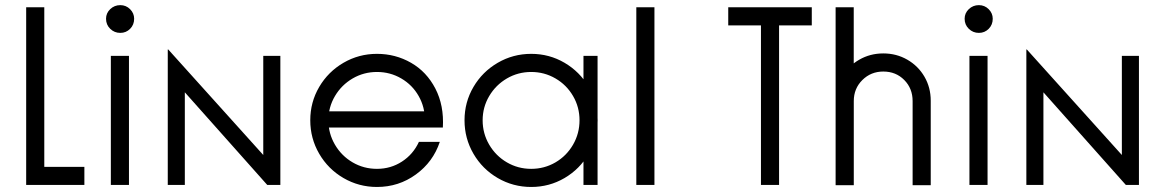

<svg xmlns="http://www.w3.org/2000/svg" viewBox="-20 -735 4623 763"><path d="M84 -706H156V-72H315.3V0H84Z M492.5 -513V0H420.5V-513ZM401.4 -660.5Q401.4 -682.8 418 -698.7Q434.7 -714.6 458 -714.6Q480.9 -714.6 497 -698.5Q513.1 -682.3 513.1 -660.5Q513.1 -636.6 497.1 -620.5Q481.1 -604.3 458 -604.3Q434.7 -604.3 418 -620.5Q401.4 -636.6 401.4 -660.5Z M646.7 -538.3H648.7L1026.2 -119.1V-513H1094.1V0H1042.1L714.5 -368.2V0H646.7Z M1213 -257Q1213 -329 1248.5 -389.5Q1284 -450 1345 -485.5Q1406 -521 1478 -521Q1551.5 -521 1613.5 -485.5Q1675.5 -449.9 1710.2 -382.9Q1744.9 -315.8 1739.9 -228.3H1245.3V-292.6H1700L1668.2 -256.6Q1669.1 -308.7 1643.9 -353.1Q1618.8 -397.5 1574.7 -423.2Q1530.6 -449 1478 -449Q1425.7 -449 1381.5 -423.3Q1337.3 -397.5 1311.2 -353.4Q1285 -309.2 1285 -256.9Q1285 -204.6 1311.1 -160Q1337.3 -115.4 1381.4 -89.7Q1425.5 -64 1478 -64Q1532.9 -64 1577.4 -92.9Q1621.9 -121.7 1644.7 -171.1H1727.8Q1701.1 -91.3 1632.7 -41.7Q1564.4 8 1478 8Q1406 8 1345 -27.5Q1284 -63 1248.5 -124Q1213 -185 1213 -257Z M1826 -257Q1826 -329 1861.5 -389.5Q1897 -450 1958 -485.5Q2019 -521 2091 -521Q2163 -521 2223.5 -485.5Q2284 -450 2319.5 -389.5Q2355 -329 2355 -257Q2355 -185 2319.5 -124Q2284 -63 2223.5 -27.5Q2163 8 2091 8Q2019 8 1958 -27.5Q1897 -63 1861.5 -124Q1826 -185 1826 -257ZM2283 -257Q2283 -309.3 2257.3 -353.4Q2231.6 -397.6 2187.4 -423.3Q2143.3 -449 2091 -449Q2038.7 -449 1994.5 -423.3Q1950.3 -397.5 1924.2 -353.4Q1898 -309.2 1898 -256.9Q1898 -204.6 1924.1 -160Q1950.3 -115.4 1994.5 -89.7Q2038.6 -64 2090.9 -64Q2143.2 -64 2187.4 -89.7Q2231.5 -115.5 2257.3 -160.1Q2283 -204.7 2283 -257ZM2298.7 -513H2354.7V0H2298.7Z M2508.7 -706H2580.7V0H2508.7Z M3004 -706H3076V0H3004ZM2874 -706H3206V-634H2874Z M3490.2 -522.7Q3542.5 -522.7 3585.7 -497.8Q3628.9 -472.9 3653.8 -430.1Q3678.7 -387.2 3678.7 -334.9V1H3606.7V-333.5Q3606.7 -383.5 3573.5 -417.1Q3540.3 -450.7 3490.2 -450.7Q3440.9 -450.7 3406.9 -416.9Q3372.9 -383.1 3372.9 -333.5V1H3300.9V-334.9Q3300.9 -387.2 3326.2 -430.1Q3351.5 -472.9 3394.7 -497.8Q3437.9 -522.7 3490.2 -522.7ZM3300.7 -706H3372.7V0H3300.7Z M3904.5 -513V0H3832.5V-513ZM3813.4 -660.5Q3813.4 -682.8 3830 -698.7Q3846.7 -714.6 3870 -714.6Q3892.9 -714.6 3909 -698.5Q3925.1 -682.3 3925.1 -660.5Q3925.1 -636.6 3909.1 -620.5Q3893.1 -604.3 3870 -604.3Q3846.7 -604.3 3830 -620.5Q3813.4 -636.6 3813.4 -660.5Z M4058.7 -538.3H4060.7L4438.2 -119.1V-513H4506.1V0H4454.1L4126.5 -368.2V0H4058.7Z"/></svg>

Font: Lineal Thin
Style: Regular
Weight: 200
Designer: Created by Frank Adebiaye with contributions from Anton Moglia & Ariel Martín Pérez
Created by Frank ADEBIAYE with FontF
Foundry: Velvetyne Type Foundry
Version: Version 2.000;Glyphs 3.2 (3227)